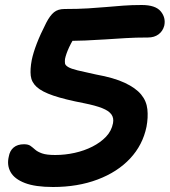

<svg xmlns="http://www.w3.org/2000/svg" viewBox="-20 -736 679 768"><path d="M192 12Q121 12 79.5 -4Q38 -20 22.5 -47.5Q7 -75 15 -109Q19 -133 34.5 -146Q50 -159 76 -159Q93 -159 102 -152.5Q111 -146 120.5 -137.5Q130 -129 148 -122.5Q166 -116 201 -116Q240 -116 278.5 -124.5Q317 -133 349.5 -149.5Q382 -166 404 -189Q426 -212 432 -243Q436 -264 425.5 -278.5Q415 -293 388.5 -303.5Q362 -314 317 -323Q239 -338 193.5 -353.5Q148 -369 127 -388Q106 -407 103 -433Q100 -459 107 -496Q113 -525 127 -561.5Q141 -598 165 -645Q180 -674 196 -687Q212 -700 238 -700Q292 -700 332.5 -702.5Q373 -705 406.5 -708Q440 -711 473.5 -713.5Q507 -716 547 -716Q602 -716 623 -690.5Q644 -665 637 -633Q631 -611 614 -598.5Q597 -586 572 -586Q522 -586 482 -583.5Q442 -581 403.5 -578.5Q365 -576 321 -574Q277 -572 218 -573L295 -613Q269 -574 256.5 -547Q244 -520 240 -500Q239 -490 240 -482.5Q241 -475 252.5 -468Q264 -461 290.5 -454.5Q317 -448 364 -438Q436 -425 479.5 -404.5Q523 -384 544.5 -358Q566 -332 569.5 -299Q573 -266 566 -229Q551 -156 500.5 -102Q450 -48 370.5 -18Q291 12 192 12Z"/></svg>

Font: Shantell Sans SemiBold
Style: Italic
Weight: 600
Italic angle: -11°
Designer: Stephen Nixon, Anya Danilova, Shantell Martin
Foundry: Arrow Type
Version: Version 1.011;[c5ecc13dd]